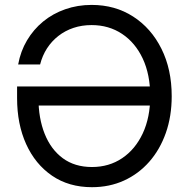

<svg xmlns="http://www.w3.org/2000/svg" viewBox="-20 -759 774 790"><path d="M358.4 11.2Q263.2 11.2 194.1 -36.1Q125 -83.5 87.6 -166Q50.3 -248.5 50.3 -355V-403.3H621.1V-324.7H109.9L138.2 -356Q138.2 -272.5 163.8 -208.3Q189.5 -144 238.5 -107.9Q287.6 -71.8 358.4 -71.8Q428.7 -71.8 482.7 -108.2Q536.6 -144.5 567.4 -210.2Q598.1 -275.9 598.1 -363.3Q598.1 -452.1 567.4 -517.8Q536.6 -583.5 482.2 -619.6Q427.7 -655.8 356.9 -655.8Q316.9 -655.8 282.5 -644.3Q248 -632.8 220.2 -611.1Q192.4 -589.4 173.3 -559.8Q154.3 -530.3 145 -493.7H54.7Q64.5 -547.9 91.1 -592.8Q117.7 -637.7 157.5 -670.4Q197.3 -703.1 248.3 -720.9Q299.3 -738.8 356.9 -738.8Q453.6 -738.8 527.8 -690.9Q602.1 -643.1 644.3 -558.3Q686.5 -473.6 686.5 -363.3Q686.5 -280.8 662.4 -212.2Q638.2 -143.6 594.2 -93.5Q550.3 -43.5 490.2 -16.1Q430.2 11.2 358.4 11.2Z"/></svg>

Font: Inter 28pt
Style: Regular
Weight: 400
Designer: Rasmus Andersson
Foundry: rsms
Version: Version 4.001;git-66647c0bb